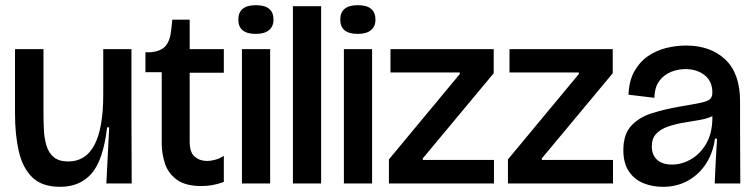

<svg xmlns="http://www.w3.org/2000/svg" viewBox="-20 -709 2919 742"><path d="M212 13Q142 13 104.5 -24Q67 -61 52.5 -125Q38 -189 38 -269V-519H148V-277Q148 -243 149.5 -209Q151 -175 159.5 -146.5Q168 -118 188 -101.5Q208 -85 244 -85Q379 -85 379 -343V-519H488V-258L489 0H391L402 -217H394Q379 -90 334 -38.5Q289 13 212 13Z M758 10Q697 10 663.5 -14.5Q630 -39 617.5 -77Q605 -115 605 -155V-430H542V-507H562Q603 -511 620.5 -532Q638 -553 642 -596L646 -633H713V-519H845V-428H713V-162Q713 -120 732.5 -103.5Q752 -87 780 -87Q795 -87 813 -92Q831 -97 845 -107V-6Q821 3 800 6.5Q779 10 758 10Z M915 0V-519H1024V0ZM969 -578Q901 -578 901 -633Q901 -689 969 -689Q1037 -689 1037 -633Q1037 -607 1019.5 -592.5Q1002 -578 969 -578Z M1112 0V-685H1221V0Z M1309 0V-519H1418V0ZM1363 -578Q1295 -578 1295 -633Q1295 -689 1363 -689Q1431 -689 1431 -633Q1431 -607 1413.5 -592.5Q1396 -578 1363 -578Z M1483 0V-93L1757 -423V-429H1489V-519H1888V-426L1614 -97V-91H1889V0Z M1943 0V-93L2217 -423V-429H1949V-519H2348V-426L2074 -97V-91H2349V0Z M2542 13Q2501 13 2466.5 -1Q2432 -15 2410.5 -46.5Q2389 -78 2389 -129Q2389 -190 2419.5 -223Q2450 -256 2499.5 -271.5Q2549 -287 2606 -297Q2661 -306 2688.5 -312Q2716 -318 2724.5 -326.5Q2733 -335 2733 -351Q2733 -395 2703 -418.5Q2673 -442 2629 -442Q2601 -442 2574 -431.5Q2547 -421 2528.5 -397Q2510 -373 2509 -331L2409 -343Q2411 -397 2431.5 -433.5Q2452 -470 2484 -492Q2516 -514 2554.5 -523.5Q2593 -533 2631 -533Q2726 -533 2783 -479Q2840 -425 2840 -318V-221Q2840 -166 2840.5 -110.5Q2841 -55 2841 0H2742Q2744 -43 2746 -84.5Q2748 -126 2751 -173H2743Q2736 -120 2709.5 -78Q2683 -36 2640 -11.5Q2597 13 2542 13ZM2577 -73Q2614 -73 2649.5 -93Q2685 -113 2708.5 -152.5Q2732 -192 2733 -250V-260Q2712 -250 2681.5 -245Q2651 -240 2619.5 -234.5Q2588 -229 2560.5 -219.5Q2533 -210 2516 -192Q2499 -174 2499 -143Q2499 -110 2519.5 -91.5Q2540 -73 2577 -73Z"/></svg>

Font: Bricolage Grotesque 48pt Medium
Style: Regular
Weight: 500
Designer: Mathieu Triay
Foundry: Atelier Triay
Version: Version 1.000; ttfautohint (v1.8.4.7-5d5b);gftools[0.9.32]